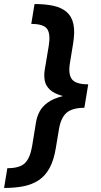

<svg xmlns="http://www.w3.org/2000/svg" viewBox="-44 -788 500 948"><path d="M379.9 -302.2Q308.6 -302.2 265.9 -314Q223.1 -325.7 202.4 -345.2Q181.6 -364.7 177 -389.9Q172.4 -415 176.8 -442.4L196.8 -562.5Q206.1 -619.6 189 -644.8Q171.9 -669.9 110.4 -669.9L126.5 -768.1Q180.2 -768.1 220 -759.3Q259.8 -750.5 284.9 -729Q310.1 -707.5 318.4 -669.4Q326.7 -631.3 316.9 -572.3L301.3 -477.1Q292 -420.9 311.5 -396.2Q331.1 -371.6 391.6 -371.6ZM-23.9 140.1 -7.8 42.5Q53.7 42.5 79.1 17.3Q104.5 -7.8 114.3 -64.9L133.8 -184.6Q138.2 -211.9 151.4 -237.1Q164.6 -262.2 192.1 -282Q219.7 -301.8 266.1 -313.5Q312.5 -325.2 383.8 -325.2L372.6 -255.9Q311.5 -255.4 283.9 -230.5Q256.3 -205.6 247.1 -149.9L231.4 -55.7Q221.7 3.4 200.7 41.7Q179.7 80.1 147.5 101.6Q115.2 123 72.5 131.6Q29.8 140.1 -23.9 140.1ZM372.6 -255.9 255.4 -255.4 274.9 -372.1 391.6 -371.6Z"/></svg>

Font: Inter 24pt SemiBold
Style: Italic
Weight: 600
Italic angle: -9.3988°
Designer: Rasmus Andersson
Foundry: rsms
Version: Version 4.001;git-66647c0bb